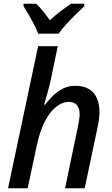

<svg xmlns="http://www.w3.org/2000/svg" viewBox="-20 -1007 599 1027"><path d="M23 0 184 -760H289L252 -582Q248 -565 243.5 -545.5Q239 -526 233.5 -508Q228 -490 223.5 -474Q219 -458 216 -447H221Q240 -472 263.5 -495Q287 -518 316.5 -533Q346 -548 383 -548Q425 -548 453.5 -532Q482 -516 497 -484.5Q512 -453 512 -408Q512 -388 509 -366.5Q506 -345 501 -322L433 0H328L397 -331Q401 -352 403.5 -368Q406 -384 406 -396Q406 -427 391.5 -444.5Q377 -462 346 -462Q315 -462 282 -437Q249 -412 221.5 -360.5Q194 -309 177 -230L128 0ZM184 -827Q175 -852 161 -878.5Q147 -905 132.5 -930Q118 -955 106 -974V-987H173Q184 -977 197 -962.5Q210 -948 222.5 -931.5Q235 -915 247 -899Q275 -925 304 -947Q333 -969 359 -987H431V-974Q414 -958 387 -931.5Q360 -905 334.5 -877.5Q309 -850 294 -827Z"/></svg>

Font: Noto Sans Display Medium
Style: Italic
Weight: 500
Italic angle: -12°
Designer: Monotype Design Team
Foundry: Monotype Imaging Inc.
Version: Version 2.003